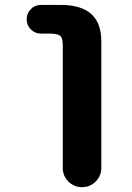

<svg xmlns="http://www.w3.org/2000/svg" viewBox="-20 -567 540 784"><path d="M236.3 119.1V-382.8Q236.3 -411.1 226.6 -419.9Q215.8 -429.7 185.5 -429.7H147.5Q123 -429.7 106 -446.8Q88.9 -463.9 88.9 -488.3Q88.9 -512.7 106 -529.8Q123 -546.9 147.5 -546.9H228.5Q393.6 -546.9 393.6 -399.4V119.1Q393.6 151.4 370.6 174.3Q347.7 197.3 314.9 197.3Q282.2 197.3 259.3 174.3Q236.3 151.4 236.3 119.1Z"/></svg>

Font: Rounded-X Mgen+ 1m bold
Style: Bold
Weight: 700
Designer: [Source Han Sans]
Ryoko NISHIZUKA  (kana & ideographs); Paul D. Hunt (Latin, Greek & Cyrillic); Wenlong ZHANG  (bopomofo
Version: Version 1.059.20150602